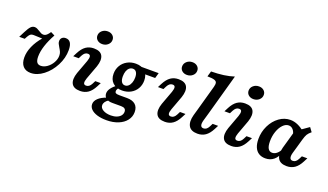

<svg xmlns="http://www.w3.org/2000/svg" viewBox="-78 -1166 3219 1884"><g transform="rotate(20 1531.5 -224.0)"><path d="M113.5 -112.2Q113.5 -168.4 140 -228.7Q166.4 -289 214.9 -344.8Q191.2 -346.4 181 -346.4Q152.5 -348.4 124.9 -348.4Q108.5 -348.4 98.5 -343.6Q88.6 -338.8 79.1 -325.7Q69.6 -312.6 55 -283.9H-2.3L27.6 -342.7Q51.5 -389.7 69 -407.8Q86.5 -425.8 108.3 -425.8Q121.9 -425.8 133.5 -420.6Q145.2 -415.3 161.3 -405.2Q177.2 -394.8 188.1 -389.7Q199 -384.7 211.6 -384.7Q223 -384.7 232.7 -389.5Q242.4 -394.3 252.9 -405.2Q263.4 -416.1 275.9 -434.7L317.8 -413.7Q279 -343.9 258.7 -281.1Q238.4 -218.3 238.4 -166.1Q238.4 -125.8 251.3 -107.2Q264.1 -88.5 292.2 -88.5Q325 -88.5 357.3 -111.3Q389.6 -134.1 410.1 -170.3Q430.6 -206.5 430.6 -242.9Q430.6 -265.1 423.5 -282Q416.4 -298.8 402.2 -321.3Q390.8 -339.9 385.2 -352.2Q379.5 -364.6 379.5 -378.7Q379.5 -401.3 393.9 -414.6Q408.3 -428 432.5 -428Q465.6 -428 482.4 -402.4Q499.1 -376.7 499.1 -326.2Q499.1 -244.3 458.6 -165.9Q418.1 -87.5 353.9 -38.1Q289.8 11.3 222.7 11.3Q170.5 11.3 142 -20.7Q113.5 -52.6 113.5 -112.2Z M688.2 -358.6Q671.3 -358.6 658.3 -348.6Q645.2 -338.6 634.3 -318.1L618.1 -286H560.8L581.6 -326.3Q608.9 -379.3 644 -403.7Q679.2 -428 726.5 -428Q795.4 -428 816.7 -386.6Q838 -345.2 813.4 -272.8L759.5 -126.9Q747.6 -93.1 751.3 -75.4Q755 -57.8 777.6 -57.8Q794.5 -57.8 807.8 -67.8Q821 -77.8 831.5 -98.3L847.7 -130.3H905L884.2 -90Q856.9 -37 821.8 -12.7Q786.6 11.6 739.3 11.6Q670.8 11.6 649.3 -29.8Q627.8 -71.2 652.4 -143.5L706.3 -289.4Q718.3 -323.3 714.5 -340.9Q710.8 -358.6 688.2 -358.6ZM714.1 -558.2Q714.1 -588.8 738.2 -610.1Q762.3 -631.4 797 -631.4Q828.4 -631.4 848.6 -613.6Q868.8 -595.8 868.8 -568.1Q868.8 -537.5 844.7 -516.2Q820.6 -494.9 785.9 -494.9Q754.5 -494.9 734.3 -512.7Q714.1 -530.5 714.1 -558.2Z M991.3 -260.7Q991.3 -308.2 1013.7 -346.3Q1036.1 -384.4 1075.9 -406.2Q1115.7 -428 1164.6 -428Q1226.4 -428 1262 -393.5Q1297.5 -359 1297.5 -299.3Q1297.5 -252.2 1275.3 -214.3Q1253.1 -176.4 1213.7 -155Q1174.3 -133.6 1124.6 -133.6Q1062.8 -133.6 1027 -167.5Q991.3 -201.4 991.3 -260.7ZM1203.8 -297.6Q1203.8 -332.9 1190.8 -352.2Q1177.9 -371.5 1154.3 -371.5Q1133.9 -371.5 1118.1 -358.4Q1102.3 -345.2 1093.8 -321.6Q1085.4 -297.9 1085.4 -266.8Q1085.4 -229.8 1098.3 -210Q1111.3 -190.1 1134.8 -190.1Q1154.5 -190.1 1170.3 -204.2Q1186 -218.4 1194.9 -243.1Q1203.8 -267.7 1203.8 -297.6ZM1182.3 -416.7H1405.4L1389.3 -360.2H1246.3ZM895.6 91.1Q895.6 58.8 925.2 30.4Q954.8 2.1 1010 -17.1L1039.5 0.8Q1015.4 15.7 1003.7 32.4Q992 49.1 992 67.4Q992 96.8 1023.7 115.3Q1055.3 133.9 1105.6 133.9Q1139 133.9 1165.2 123.8Q1191.5 113.6 1206.2 95.6Q1220.9 77.6 1220.9 54.5Q1220.9 33.6 1208.2 23.5Q1195.4 13.4 1169.3 13.4H1076.6Q1035.7 13.4 1012.2 -4.9Q988.6 -23.1 988.6 -55.7Q988.6 -80.5 1006.9 -106.9Q1025.3 -133.3 1066.1 -166.1L1090.3 -149.2Q1079.3 -135.6 1074.6 -125.9Q1070 -116.2 1070 -107Q1070 -92.9 1080.2 -87.1Q1090.5 -81.2 1116.8 -81.2H1197.4Q1254.2 -81.2 1284.7 -54.3Q1315.1 -27.3 1315.1 23.2Q1315.1 72.5 1285.2 111Q1255.3 149.6 1201.9 171.2Q1148.4 192.7 1080.5 192.7Q1024.6 192.7 982.7 179.9Q940.8 167 918.2 144.1Q895.6 121.2 895.6 91.1Z M1572.9 -358.6Q1556 -358.6 1542.9 -348.6Q1529.9 -338.6 1519 -318.1L1502.8 -286H1445.5L1466.3 -326.3Q1493.6 -379.3 1528.7 -403.7Q1563.8 -428 1611.2 -428Q1680 -428 1701.4 -386.6Q1722.7 -345.2 1698.1 -272.8L1644.2 -126.9Q1632.2 -93.1 1635.9 -75.4Q1639.7 -57.8 1662.2 -57.8Q1679.2 -57.8 1692.4 -67.8Q1705.7 -77.8 1716.2 -98.3L1732.4 -130.3H1789.7L1768.9 -90Q1741.6 -37 1706.5 -12.7Q1671.3 11.6 1624 11.6Q1555.5 11.6 1534 -29.8Q1512.5 -71.2 1537.1 -143.5L1591 -289.4Q1602.9 -323.3 1599.2 -340.9Q1595.5 -358.6 1572.9 -358.6ZM1598.8 -558.2Q1598.8 -588.8 1622.9 -610.1Q1647 -631.4 1681.7 -631.4Q1713.1 -631.4 1733.3 -613.6Q1753.5 -595.8 1753.5 -568.1Q1753.5 -537.5 1729.4 -516.2Q1705.3 -494.9 1670.6 -494.9Q1639.2 -494.9 1619 -512.7Q1598.8 -530.5 1598.8 -558.2Z M1865.8 -550.8 1882.8 -608.1Q1953.8 -608.9 2012.2 -616.9Q2070.6 -625 2120 -641.1L1999.5 -208.2H1886L1960.6 -475.8Q1968.7 -505.6 1964.4 -521.2Q1960.2 -536.7 1937.6 -543.7Q1915 -550.8 1865.8 -550.8ZM2003.1 -57.8Q2020.1 -57.8 2033.3 -67.8Q2046.6 -77.8 2057 -98.3L2073.3 -130.3H2130.5L2109.8 -90Q2082.5 -37 2047.3 -12.7Q2012.2 11.6 1964.8 11.6Q1896.4 11.6 1872.5 -30.6Q1848.6 -72.8 1868.4 -146.7L1886 -208.2H1999.5L1976.8 -129.7Q1967.5 -95.5 1973.8 -76.6Q1980.1 -57.8 2003.1 -57.8Z M2267.3 -358.6Q2250.3 -358.6 2237.3 -348.6Q2224.2 -338.6 2213.4 -318.1L2197.1 -286H2139.9L2160.6 -326.3Q2187.9 -379.3 2223.1 -403.7Q2258.2 -428 2305.6 -428Q2374.4 -428 2395.7 -386.6Q2417 -345.2 2392.4 -272.8L2338.6 -126.9Q2326.6 -93.1 2330.3 -75.4Q2334 -57.8 2356.6 -57.8Q2373.5 -57.8 2386.8 -67.8Q2400 -77.8 2410.5 -98.3L2426.8 -130.3H2484L2463.2 -90Q2435.9 -37 2400.8 -12.7Q2365.7 11.6 2318.3 11.6Q2249.9 11.6 2228.3 -29.8Q2206.8 -71.2 2231.5 -143.5L2285.3 -289.4Q2297.3 -323.3 2293.6 -340.9Q2289.9 -358.6 2267.3 -358.6ZM2293.1 -558.2Q2293.1 -588.8 2317.2 -610.1Q2341.4 -631.4 2376 -631.4Q2407.5 -631.4 2427.7 -613.6Q2447.9 -595.8 2447.9 -568.1Q2447.9 -537.5 2423.8 -516.2Q2399.6 -494.9 2365 -494.9Q2333.6 -494.9 2313.3 -512.7Q2293.1 -530.5 2293.1 -558.2Z M2545.8 -145.3Q2545.8 -219.7 2577.7 -284.9Q2609.6 -350.2 2663.2 -389.1Q2716.9 -428 2778.7 -428Q2817.9 -428 2856.9 -410.8Q2896 -393.7 2933.4 -360.2L2850.7 -297.4Q2844.8 -331.1 2826.2 -351.3Q2807.6 -371.5 2781.7 -371.5Q2749.6 -371.5 2721.7 -342.5Q2693.7 -313.6 2676.9 -265.7Q2660.1 -217.8 2660.1 -162.6Q2660.1 -112.9 2674.6 -88.1Q2689 -63.2 2717.9 -63.2Q2742.9 -63.2 2765 -81.1Q2787.1 -99.1 2807 -134.8L2819.3 -113.1Q2797.7 -50.1 2761.5 -19.4Q2725.3 11.3 2673.4 11.3Q2632.6 11.3 2604 -6.9Q2575.5 -25 2560.7 -60.1Q2545.8 -95.2 2545.8 -145.3ZM2982.9 -428 3014.3 -385.2Q2987.6 -363.4 2975.9 -344.1Q2964.2 -324.7 2952.6 -283.6L2931.2 -208.2H2817.8L2857.6 -349.5Q2890.6 -365.4 2918.6 -383.1Q2946.5 -400.8 2982.9 -428ZM2934.9 -57.8Q2951.8 -57.8 2965.1 -67.8Q2978.3 -77.8 2988.8 -98.3L3005.1 -130.3H3062.3L3041.5 -90Q3014.2 -37 2979.1 -12.7Q2944 11.6 2896.6 11.6Q2828.2 11.6 2804.3 -30.6Q2780.4 -72.8 2800.2 -146.7L2817.8 -208.2H2931.2L2908.5 -129.7Q2899.3 -95.5 2905.6 -76.6Q2911.9 -57.8 2934.9 -57.8Z"/></g></svg>

Font: Playfair Micro SmCond SmLight
Style: Italic
Weight: 360
Width: 4
Italic angle: -15.6°
Designer: Claus Eggers Sørensen
Foundry: Claus Eggers Sørensen
Version: Version 2.203;Glyphs 3.3 (3326)